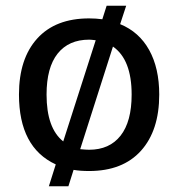

<svg xmlns="http://www.w3.org/2000/svg" viewBox="-20 -587 620 668"><path d="M46 -258C46 -135.3 88.7 -54.3 174 -15L150 61H218L236 4C251.3 6.7 269.3 8 290 8C368 8 428.2 -15.5 470.5 -62.5C512.8 -109.5 534 -174.7 534 -258C534 -319.3 522.3 -371 499 -413C475.7 -455 442 -485 398 -503L419 -567H351L336 -520C321.3 -522 306 -523 290 -523C212 -523 151.8 -499.7 109.5 -453C67.2 -406.3 46 -341.3 46 -258ZM438 -258C438 -195.3 425.2 -147.7 399.5 -115C373.8 -82.3 337.3 -66 290 -66C282.7 -66 272.3 -66.7 259 -68L373 -425C416.3 -395 438 -339.3 438 -258ZM142 -258C142 -320.7 154.8 -368.2 180.5 -400.5C206.2 -432.8 242.7 -449 290 -449C294.7 -449 302.3 -448.3 313 -447L200 -95C161.3 -125.7 142 -180 142 -258Z"/></svg>

Font: Telex Regular
Style: Regular
Weight: 400
Designer: Andres Torresi
Foundry: Andres Torresi
Version: Version 1.001